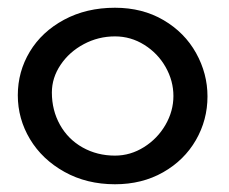

<svg xmlns="http://www.w3.org/2000/svg" viewBox="-20 -480 592 496"><path d="M26 -234Q26 -295 57 -346.5Q88 -398 145.5 -429Q203 -460 277 -460Q348 -460 402.5 -428Q457 -396 486.5 -343Q516 -290 516 -231Q516 -170 486 -118Q456 -66 401.5 -35Q347 -4 277 -4Q204 -4 146.5 -36Q89 -68 57.5 -120.5Q26 -173 26 -234ZM428 -232Q428 -271 408 -306.5Q388 -342 353 -364Q318 -386 277 -386Q234 -386 196.5 -366Q159 -346 136.5 -312.5Q114 -279 114 -241Q114 -195 135 -157.5Q156 -120 193.5 -99Q231 -78 277 -78Q317 -78 352 -100Q387 -122 407.5 -157.5Q428 -193 428 -232Z"/></svg>

Font: Mali Medium
Style: Regular
Weight: 500
Version: Version 1.000; ttfautohint (v1.6)